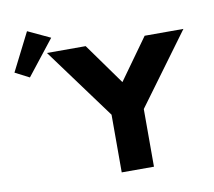

<svg xmlns="http://www.w3.org/2000/svg" viewBox="-100 -1098 1350 1213"><g transform="rotate(-10 575.5 -491.0)"><path d="M25.9 -738.3 116.9 -691.3 292.8 -915.2 149.4 -982.4ZM249.5 -825 583.9 -370V0H790.7V-370L1125.1 -825H876.5L687.3 -561L498.1 -825Z"/></g></svg>

Font: Hussar
Style: BdWide
Weight: 700
Foundry: Cannot Into Space Fonts
Version: Version 2.00